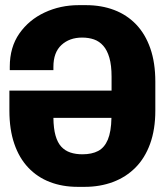

<svg xmlns="http://www.w3.org/2000/svg" viewBox="-20 -716 640 746"><path d="M282 10Q222.5 10 173.8 -8.8Q125 -27.5 89.8 -64.8Q54.5 -102 35.5 -157.5Q16.5 -213 16.5 -286V-364H413.5V-418Q413.5 -462 405 -491.5Q396.5 -521 381.2 -538.2Q366 -555.5 345.2 -562.8Q324.5 -570 299 -570Q250 -570 218.8 -541.2Q187.5 -512.5 187.5 -456V-443.5H18V-457Q18 -532.5 55.2 -585.8Q92.5 -639 153.5 -667.5Q214.5 -696 286 -696H314Q374 -696 423.5 -677.2Q473 -658.5 508.8 -621.2Q544.5 -584 564 -528.2Q583.5 -472.5 583.5 -398.5V-286.5Q583.5 -213 563.2 -157.2Q543 -101.5 506 -64.5Q469 -27.5 418.8 -8.8Q368.5 10 309 10ZM300 -116.5Q337 -116.5 361.5 -129.5Q386 -142.5 399 -173.5Q412 -204.5 413 -258H187.5Q188 -216.5 195.8 -189.2Q203.5 -162 218 -146.2Q232.5 -130.5 253.2 -123.5Q274 -116.5 300 -116.5Z"/></svg>

Font: Chivo Mono Medium
Style: Regular
Weight: 500
Monospace: yes
Designer: Hector Gatti
Foundry: Omnibus-Type
Version: Version 1.008